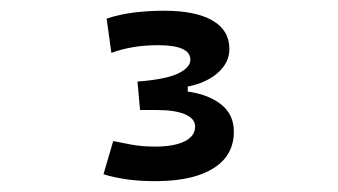

<svg xmlns="http://www.w3.org/2000/svg" viewBox="-20 -723 626 356"><path d="M274.4 -387.2Q243.7 -386.7 217.8 -390.1Q191.9 -393.6 171.9 -399.9L189.9 -461.4Q204.6 -458.5 224.1 -454.8Q243.7 -451.2 267.6 -451.2Q302.7 -451.2 322.3 -460.9Q341.8 -470.7 341.8 -488.3Q341.8 -502.9 323.2 -511Q304.7 -519 271 -519H239.7L234.9 -571.8Q287.1 -575.7 310.1 -586.7Q333 -597.7 333 -612.3Q333 -639.2 272.9 -639.2Q225.1 -639.2 186.5 -625L177.7 -688.5Q201.2 -696.3 227.8 -699.7Q254.4 -703.1 284.2 -703.1Q342.3 -703.1 373.8 -685.1Q405.3 -667 405.3 -632.3Q405.3 -606.9 384 -588.1Q362.8 -569.3 328.1 -562.5V-553.2Q366.7 -547.9 390.1 -529.3Q413.6 -510.7 413.6 -479Q413.6 -435.5 377.2 -411.9Q340.8 -388.2 274.4 -387.2Z"/></svg>

Font: Cascadia Code NF SemiLight
Style: Regular
Weight: 350
Monospace: yes
Designer: Aaron Bell
Foundry: Saja Typeworks
Version: Version 2404.023; ttfautohint (v1.8.4)